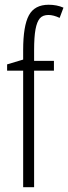

<svg xmlns="http://www.w3.org/2000/svg" viewBox="-20 -785 286 805"><path d="M206.1 -488.8H123V0H77.1V-488.8H9.8V-515.1L77.1 -535.2V-575.2Q77.1 -676.3 101.1 -720.7Q125 -765.1 184.1 -765.1Q218.3 -765.1 246.1 -752.9L230 -710Q204.1 -722.2 183.1 -722.2Q159.2 -722.2 147 -708Q134.8 -693.8 128.9 -662.1Q123 -630.4 123 -574.2V-529.8H206.1Z"/></svg>

Font: TypoPRO Open Sans Condensed
Style: Regular
Weight: 300
Width: 3
Foundry: Ascender Corporation
Version: Version 1.10